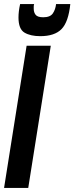

<svg xmlns="http://www.w3.org/2000/svg" viewBox="-36 -925 366 945"><path d="M-16 0 95 -700H214L103 0ZM162 -747Q114 -747 84.5 -764.5Q55 -782 55 -839Q55 -869 63 -905H132Q130 -898 130 -893Q130 -888 130 -882Q130 -864 139.5 -852Q149 -840 177 -840Q211 -840 224 -859Q237 -878 240 -905H310Q301 -817 267 -782Q233 -747 162 -747Z"/></svg>

Font: Georama ExtraCondensed
Style: Bold Italic
Weight: 700
Width: 2
Italic angle: -9°
Designer: Jean-Baptiste Levee
Foundry: Production Type
Version: Version 1.000